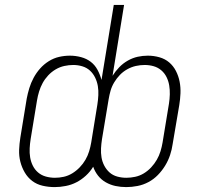

<svg xmlns="http://www.w3.org/2000/svg" viewBox="-20 -755 840 783"><path d="M203 8Q178 8 154 2.5Q130 -3 111.5 -17Q93 -31 81 -51.5Q69 -72 63 -95.5Q57 -119 58 -144Q59 -169 63 -194L89 -353Q93 -374 99.5 -395.5Q106 -417 117 -437.5Q128 -458 143.5 -475.5Q159 -493 179 -505.5Q199 -518 221 -523Q243 -528 265 -528Q288 -528 310.5 -522Q333 -516 350 -503Q367 -490 377.5 -470.5Q388 -451 394 -429L444 -735H486L439 -446Q451 -465 466.5 -481Q482 -497 501.5 -508Q521 -519 541.5 -523.5Q562 -528 583 -528Q607 -528 630 -521.5Q653 -515 670 -500.5Q687 -486 697.5 -465.5Q708 -445 712.5 -422Q717 -399 716 -374.5Q715 -350 711 -326L684 -167Q681 -145 673.5 -122.5Q666 -100 653.5 -79.5Q641 -59 624 -41.5Q607 -24 585.5 -12.5Q564 -1 540.5 3.5Q517 8 495 8Q472 8 451 3.5Q430 -1 411.5 -11.5Q393 -22 380 -38.5Q367 -55 360 -75Q348 -55 330 -38.5Q312 -22 291.5 -11.5Q271 -1 248 3.5Q225 8 203 8ZM495 -30Q513 -30 531.5 -34Q550 -38 566.5 -48Q583 -58 596.5 -72.5Q610 -87 619.5 -103.5Q629 -120 634.5 -138Q640 -156 643 -174L669 -332Q672 -351 672.5 -370Q673 -389 670 -407Q667 -425 659 -441Q651 -457 637.5 -468.5Q624 -480 606.5 -485Q589 -490 570 -490Q552 -490 534 -486Q516 -482 499 -472.5Q482 -463 469 -449.5Q456 -436 446 -419.5Q436 -403 431 -385.5Q426 -368 423 -350L396 -188Q393 -169 392 -150Q391 -131 394 -113Q397 -95 405.5 -79Q414 -63 427 -51.5Q440 -40 458 -35Q476 -30 495 -30ZM204 -30Q222 -30 240 -34Q258 -38 274.5 -48Q291 -58 305 -72.5Q319 -87 328.5 -103.5Q338 -120 343.5 -138Q349 -156 352 -174L377 -328Q380 -347 381 -366.5Q382 -386 379 -404Q376 -422 368 -438.5Q360 -455 347 -467Q334 -479 316 -484.5Q298 -490 279 -490Q261 -490 242.5 -486Q224 -482 207 -472Q190 -462 176.5 -447.5Q163 -433 154 -416.5Q145 -400 139.5 -382Q134 -364 131 -346L105 -188Q102 -169 101 -150Q100 -131 103 -113Q106 -95 114 -79Q122 -63 135.5 -51.5Q149 -40 167 -35Q185 -30 204 -30Z"/></svg>

Font: Iosevka Aile Extralight
Style: Italic
Weight: 200
Italic angle: -9°
Designer: Belleve Invis
Foundry: Belleve Invis
Version: Version 31.1.0; ttfautohint (v1.8.4)